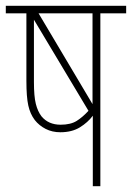

<svg xmlns="http://www.w3.org/2000/svg" viewBox="-20 -642 455 662"><path d="M415 -622V-596H326V0H300V-243Q283 -220 255.5 -203Q228 -186 188 -186Q160 -186 137.5 -197.5Q115 -209 100 -228Q84 -249 77.5 -278.5Q71 -308 71 -363V-596H0V-622ZM299 -596H113L299 -283ZM123 -241Q147 -212 189 -212Q224 -212 245 -225.5Q266 -239 285 -260L97 -574V-359Q97 -310 103.5 -284Q110 -258 123 -241Z"/></svg>

Font: Noto Sans ExtraCondensed Thin
Style: Regular
Weight: 100
Width: 2
Designer: Monotype Design Team
Foundry: Monotype Imaging Inc.
Version: Version 2.013; ttfautohint (v1.8.4.7-5d5b)